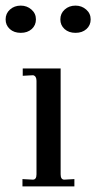

<svg xmlns="http://www.w3.org/2000/svg" viewBox="-45 -664 343 684"><path d="M35 0V-26L72 -24Q85 -24 85 -43V-376Q85 -393 73 -396L36 -394V-420H171V-43Q171 -24 184 -24L220 -26V0ZM224 -644Q246 -644 262 -630Q278 -616 278 -595Q278 -574 263 -560.5Q248 -547 224 -547Q200 -547 185 -560.5Q170 -574 170 -595Q170 -616 185.5 -630Q201 -644 224 -644ZM29 -644Q51 -644 67 -630Q83 -616 83 -595Q83 -574 68 -560.5Q53 -547 29 -547Q5 -547 -10 -560.5Q-25 -574 -25 -595Q-25 -616 -9.5 -630Q6 -644 29 -644Z"/></svg>

Font: UnnaRegular
Style: Regular
Weight: 400
Designer: Jorge de Buen Unna
Foundry: Omnibus-Type
Version: Version 2.008;hotconv 1.0.109;makeotfexe 2.5.65596